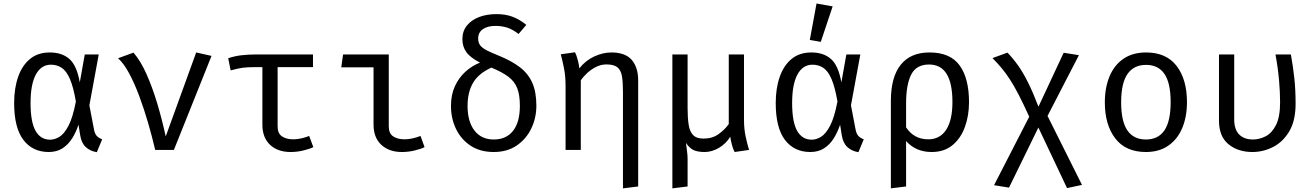

<svg xmlns="http://www.w3.org/2000/svg" viewBox="-20 -848 7425 1086"><path d="M261.5 -551.3Q330.3 -551.3 372.3 -514.6Q414.4 -477.9 431.3 -382.1L459.5 -540H538.5L485.6 -252.3L512.3 -112.3Q516.9 -90.8 527.4 -79.2Q537.9 -67.7 557.9 -60L527.7 12.8Q489.2 6.7 464.6 -16.7Q440 -40 433.3 -84.6L424.1 -142.6Q410.3 -101 388.5 -65.9Q366.7 -30.8 334.1 -9.5Q301.5 11.8 255.9 11.8Q164.1 11.8 112.1 -56.9Q60 -125.6 60 -265.1Q60 -348.7 82.6 -413.3Q105.1 -477.9 149.7 -514.6Q194.4 -551.3 261.5 -551.3ZM268.2 -482.1Q212.8 -482.1 182.8 -426.4Q152.8 -370.8 152.8 -265.1Q152.8 -158.5 181 -108.2Q209.2 -57.9 264.1 -57.9Q289.2 -57.9 316.2 -74.1Q343.1 -90.3 367.4 -136.7Q391.8 -183.1 409.2 -273.8Q394.9 -356.9 375.1 -402.1Q355.4 -447.2 328.7 -464.6Q302.1 -482.1 268.2 -482.1Z M857.9 0Q841 -72.3 818.2 -151Q795.4 -229.7 768.2 -303.1Q741 -376.4 710.5 -433.1Q680 -489.7 647.7 -518.5L734.9 -550.3Q774.9 -504.6 808.2 -430Q841.5 -355.4 869 -264.1Q896.4 -172.8 917.4 -76.4L1089.7 -551.3L1176.4 -531.8L963.6 0Z M1750.3 -540V-468.2H1550.3V-133.3Q1550.3 -93.3 1574.9 -76.7Q1599.5 -60 1638.5 -60Q1660 -60 1683.6 -65.1Q1707.2 -70.3 1728.7 -79L1752.3 -15.9Q1733.8 -6.2 1697.2 2.8Q1660.5 11.8 1624.1 11.8Q1550.8 11.8 1507.4 -29Q1464.1 -69.7 1464.1 -143.1V-468.2H1417.9Q1380.5 -468.2 1353.8 -464.9Q1327.2 -461.5 1284.6 -449.7L1270.8 -518.5Q1306.2 -530.8 1345.1 -535.4Q1384.1 -540 1430.3 -540Z M2092.8 -467.2H1910.3L1920.5 -540H2179V-133.3Q2179 -93.3 2203.8 -76.7Q2228.7 -60 2268.2 -60Q2289.7 -60 2313.1 -65.1Q2336.4 -70.3 2358.5 -79L2381.5 -15.9Q2363.6 -6.2 2326.9 2.8Q2290.3 11.8 2253.3 11.8Q2180.5 11.8 2136.7 -29Q2092.8 -69.7 2092.8 -143.1Z M2787.7 -768.2Q2842.1 -768.2 2881.8 -752.3Q2921.5 -736.4 2956.9 -707.2L2913.3 -655.9Q2878.5 -682.6 2847.9 -692.1Q2817.4 -701.5 2782.1 -701.5Q2737.4 -701.5 2711 -682.8Q2684.6 -664.1 2684.6 -630.3Q2684.6 -606.2 2696.7 -590.8Q2708.7 -575.4 2735.4 -562.1Q2762.1 -548.7 2806.7 -530.8Q2876.4 -502.1 2922.3 -466.4Q2968.2 -430.8 2991 -379Q3013.8 -327.2 3013.8 -249.7Q3013.8 -181 2985.1 -121.3Q2956.4 -61.5 2902.6 -24.9Q2848.7 11.8 2772.8 11.8Q2696.4 11.8 2642.3 -23.6Q2588.2 -59 2559.5 -118.5Q2530.8 -177.9 2530.8 -249.2Q2530.8 -311.3 2552.8 -359.7Q2574.9 -408.2 2612.1 -442.1Q2649.2 -475.9 2694.9 -493.8Q2639.5 -522.6 2617.4 -553.6Q2595.4 -584.6 2595.4 -626.2Q2595.4 -671.8 2620.8 -703.3Q2646.2 -734.9 2689.5 -751.5Q2732.8 -768.2 2787.7 -768.2ZM2759.5 -465.6Q2686.2 -432.3 2655.4 -379Q2624.6 -325.6 2624.6 -248.7Q2624.6 -160.5 2663.6 -109.7Q2702.6 -59 2772.8 -59Q2843.1 -59 2881.8 -107.7Q2920.5 -156.4 2920.5 -249.7Q2920.5 -310.8 2905.6 -349Q2890.8 -387.2 2855.9 -413.6Q2821 -440 2759.5 -465.6Z M3437.9 -551.3Q3516.9 -551.3 3553.3 -509.2Q3589.7 -467.2 3589.7 -392.3V206.7L3503.6 217.4V-328.7Q3503.6 -384.1 3497.7 -417.9Q3491.8 -451.8 3471.8 -467.7Q3451.8 -483.6 3409.7 -483.6Q3379.5 -483.6 3351.8 -469.7Q3324.1 -455.9 3301.8 -435.4Q3279.5 -414.9 3265.1 -393.3V0H3179V-363.1Q3179 -417.4 3170 -462.6Q3161 -507.7 3151.8 -541L3232.3 -552.3Q3240 -538.5 3247.7 -509.7Q3255.4 -481 3256.9 -461.5Q3291.8 -505.6 3341 -528.5Q3390.3 -551.3 3437.9 -551.3Z M4188.2 -540V-171.8Q4188.2 -119 4197.7 -74.9Q4207.2 -30.8 4216.9 0L4135.4 11.8Q4127.2 -1.5 4120 -28.5Q4112.8 -55.4 4110.8 -74.9Q4086.7 -35.4 4046.7 -11.8Q4006.7 11.8 3966.2 11.8Q3925.1 11.8 3902.3 0.5Q3879.5 -10.8 3860 -39.5Q3863.6 -11.8 3866.4 10.8Q3869.2 33.3 3869.2 49.7V206.7L3783.1 217.4V-540H3869.2V-237.4Q3869.2 -183.1 3874.9 -144.4Q3880.5 -105.6 3899.7 -84.9Q3919 -64.1 3960 -64.1Q4008.7 -64.1 4043.8 -89Q4079 -113.8 4102.1 -146.2V-540Z M4569.2 -551.3Q4637.9 -551.3 4680 -514.6Q4722.1 -477.9 4739 -382.1L4767.2 -540H4846.2L4793.3 -252.3L4820 -112.3Q4824.6 -90.8 4835.1 -79.2Q4845.6 -67.7 4865.6 -60L4835.4 12.8Q4796.9 6.7 4772.3 -16.7Q4747.7 -40 4741 -84.6L4731.8 -142.6Q4717.9 -101 4696.2 -65.9Q4674.4 -30.8 4641.8 -9.5Q4609.2 11.8 4563.6 11.8Q4471.8 11.8 4419.7 -56.9Q4367.7 -125.6 4367.7 -265.1Q4367.7 -348.7 4390.3 -413.3Q4412.8 -477.9 4457.4 -514.6Q4502.1 -551.3 4569.2 -551.3ZM4575.9 -482.1Q4520.5 -482.1 4490.5 -426.4Q4460.5 -370.8 4460.5 -265.1Q4460.5 -158.5 4488.7 -108.2Q4516.9 -57.9 4571.8 -57.9Q4596.9 -57.9 4623.8 -74.1Q4650.8 -90.3 4675.1 -136.7Q4699.5 -183.1 4716.9 -273.8Q4702.6 -356.9 4682.8 -402.1Q4663.1 -447.2 4636.4 -464.6Q4609.7 -482.1 4575.9 -482.1ZM4598.5 -828.2 4689.7 -811.8 4622.6 -611.3 4560.5 -622.1Z M5237.4 -551.3Q5354.9 -551.3 5407.9 -477.9Q5461 -404.6 5461 -270.3Q5461 -194.4 5437.9 -130.3Q5414.9 -66.2 5367.9 -27.2Q5321 11.8 5249.7 11.8Q5160 11.8 5105.1 -50.3V206.7L5019 217.4V-277.4Q5019 -411.8 5074.6 -481.5Q5130.3 -551.3 5237.4 -551.3ZM5235.4 -483.1Q5162.6 -483.1 5133.8 -425.9Q5105.1 -368.7 5105.1 -263.6V-127.7Q5149.7 -60 5230.3 -60Q5296.9 -60 5332.1 -114.4Q5367.2 -168.7 5367.2 -270.8Q5367.2 -483.1 5235.4 -483.1Z M5678.5 -550.3Q5710.3 -517.4 5738.5 -477.7Q5766.7 -437.9 5794.6 -382.1Q5822.6 -326.2 5853.8 -244.6L5996.4 -549.7L6082.6 -535.9L5905.1 -192.3L6100 197.9L6015.4 215.9L5853.3 -126.7L5687.2 213.3L5602.6 199.5L5801.5 -187.7Q5768.2 -261.5 5741.8 -312.3Q5715.4 -363.1 5692.3 -398.7Q5669.2 -434.4 5645.6 -462.6Q5622.1 -490.8 5593.8 -519.5Z M6462.6 -551.3Q6576.9 -551.3 6635.4 -474.9Q6693.8 -398.5 6693.8 -270.3Q6693.8 -187.7 6667.2 -124.1Q6640.5 -60.5 6588.7 -24.4Q6536.9 11.8 6461.5 11.8Q6347.2 11.8 6288.2 -65.1Q6229.2 -142.1 6229.2 -269.2Q6229.2 -352.3 6255.9 -416.2Q6282.6 -480 6334.6 -515.6Q6386.7 -551.3 6462.6 -551.3ZM6462.6 -481Q6392.8 -481 6357.2 -429.2Q6321.5 -377.4 6321.5 -269.2Q6321.5 -162.1 6356.7 -110.5Q6391.8 -59 6461.5 -59Q6531.3 -59 6566.4 -110.8Q6601.5 -162.6 6601.5 -270.3Q6601.5 -377.9 6566.7 -429.5Q6531.8 -481 6462.6 -481Z M7281.5 -540Q7293.8 -472.3 7301 -406.4Q7308.2 -340.5 7308.2 -261.5Q7308.2 -165.6 7272.6 -105.4Q7236.9 -45.1 7181 -16.7Q7125.1 11.8 7064.1 11.8Q6982.1 11.8 6928.5 -32.3Q6874.9 -76.4 6874.9 -165.1V-540H6961V-172.8Q6961 -115.4 6989.2 -87.2Q7017.4 -59 7067.2 -59Q7103.6 -59 7139 -77.2Q7174.4 -95.4 7197.4 -141Q7220.5 -186.7 7220.5 -269.2Q7220.5 -326.2 7214.6 -394.1Q7208.7 -462.1 7194.4 -540Z"/></svg>

Font: FiraCode Nerd Font
Style: Regular
Weight: 400
Designer: Carrois Corporate, Edenspiekermann AG, Nikita Prokopov
Foundry: Carrois Corporate, Edenspiekermann AG, Nikita Prokopov
Version: Version 6.002;Nerd Fonts 2.1.0